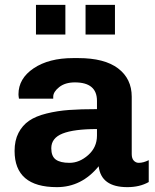

<svg xmlns="http://www.w3.org/2000/svg" viewBox="-20 -760 638 790"><path d="M249 -740V-618H128V-740ZM453 -740V-618H332V-740ZM302 -521Q410 -521 466 -478.5Q522 -436 522 -362V-126Q522 -108 530.5 -99Q539 -90 551 -90Q570 -90 592 -101V-11Q555 10 504 10Q396 10 386 -76Q316 10 214 10Q40 10 40 -139Q40 -182 56 -213Q72 -244 99.5 -263Q127 -282 171.5 -293Q216 -304 264 -307.5Q312 -311 379 -311V-345Q379 -421 288 -421Q248 -421 223.5 -401.5Q199 -382 199 -362V-354H58Q56 -366 56 -372Q56 -437 118.5 -479Q181 -521 281 -521ZM379 -229Q284 -229 237.5 -210.5Q191 -192 191 -150Q191 -117 209.5 -103.5Q228 -90 266 -90Q307 -90 343 -122Q379 -154 379 -202Z"/></svg>

Font: Chivo
Style: Bold
Weight: 700
Designer: Hector Gatti
Foundry: Omnibus-Type
Version: Version 1.007;PS 001.007;hotconv 1.0.88;makeotf.lib2.5.64775